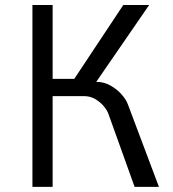

<svg xmlns="http://www.w3.org/2000/svg" viewBox="-20 -726 673 746"><path d="M597.5 0H503L402 -281.5Q397.5 -295.5 384.5 -311.8Q371.5 -328 351.5 -340.2Q331.5 -352.5 307 -352.5H184.5V0H106V-706.5H184.5V-419.5H268.5L459 -706.5H559.5L354 -408Q384.5 -408 410 -393.2Q435.5 -378.5 452.8 -358.8Q470 -339 476.5 -321.5Z"/></svg>

Font: Acari Sans
Style: Regular
Weight: 400
Designer: Alfredo Marco Pradil and Stefan Peev (font) & Cristiano Sobral (main changes)
Foundry: Alfredo Marco Pradil and Stefan Peev (font) & Cristiano Sobral (main changes)
Version: Version 1.063; ttfautohint (v1.8.3)